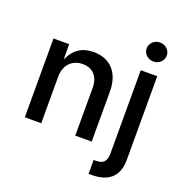

<svg xmlns="http://www.w3.org/2000/svg" viewBox="-164 -903 1189 1250"><g transform="rotate(20 430.0 -277.5)"><path d="M184.6 -322.3C184.6 -406.2 236.8 -454.6 308.1 -454.6C377.9 -454.6 420.4 -408.2 420.4 -331.5V0H534.2V-346.7C534.2 -480.5 460 -552.7 348.1 -552.7C270.5 -552.7 213.4 -517.1 180.2 -439.9L179.2 -545.9H70.8V0H184.6ZM675.3 -545.9V33.2C675.3 82 654.8 107.9 605 107.9H586.9V204.1H609.9C725.1 204.1 790 147.5 789.6 34.2V-545.9ZM732.4 -627C770.5 -627 802.2 -656.2 802.2 -692.9C802.2 -729.5 770.5 -758.8 732.4 -758.8C694.3 -758.8 662.6 -729.5 662.6 -692.9C662.6 -656.2 694.3 -627 732.4 -627Z"/></g></svg>

Font: Raveo Medium
Style: Regular
Weight: 500
Designer: Jakub Foglar, Rasmus Andersson (Inter)
Foundry: Jakubfoglar.com
Version: Version 1.100;Glyphs 3.2.3 (3260)